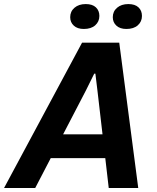

<svg xmlns="http://www.w3.org/2000/svg" viewBox="-59 -943 785 963"><path d="M-38.7 0 352.6 -729H539.1L634.4 0H486.4L429.9 -487.3L419.4 -573.6H413.6L371.6 -488.7L117.6 0ZM182.4 -150 240.7 -269.4H470.4L482.1 -150ZM575 -797.7Q543 -797.7 524.9 -814.3Q506.7 -830.9 506.7 -856.7Q506.7 -885.7 528.2 -904.1Q549.7 -922.6 584.7 -922.6Q618.1 -922.6 635.6 -906.1Q653 -889.7 653 -862.9Q653 -834.6 632.2 -816.1Q611.4 -797.7 575 -797.7ZM361.4 -797.7Q329.4 -797.7 311.3 -814.3Q293.1 -830.9 293.1 -856.7Q293.1 -885.7 314.6 -904.1Q336.1 -922.6 371.1 -922.6Q404.6 -922.6 422 -906.1Q439.4 -889.7 439.4 -862.9Q439.4 -834.6 418.6 -816.1Q397.9 -797.7 361.4 -797.7Z"/></svg>

Font: Mona Sans
Style: Italic
Weight: 200
Italic angle: -11.6951°
Designer: Deni Anggara
Foundry: GitHub
Version: Version 2.000